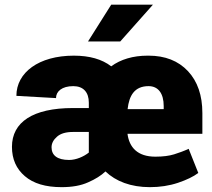

<svg xmlns="http://www.w3.org/2000/svg" viewBox="-20 -770 885 800"><path d="M604.5 9.8C646 9.8 685.1 3.9 721.7 -8.3C757.8 -20.5 786.1 -34.2 806.2 -49.3L766.1 -149.9C746.1 -140.6 725.6 -133.3 705.6 -127C685.1 -120.6 659.2 -117.2 627.4 -117.2C552.7 -117.2 518.6 -156.2 511.2 -212.4H823.2V-298.8C823.2 -372.6 803.2 -430.7 763.2 -473.6C722.7 -516.6 668 -538.1 599.1 -538.1H595.2C534.2 -538.1 482.4 -522.5 443.4 -493.7C404.8 -523.4 353 -538.1 287.6 -538.1C141.6 -538.1 48.3 -467.8 48.3 -370.6L213.4 -361.3C213.4 -389.2 238.3 -411.1 285.2 -411.1C327.6 -411.1 350.1 -385.3 350.1 -342.3V-319.8H283.7C117.2 -319.8 29.8 -261.2 29.8 -158.2C29.8 -106.9 47.9 -66.4 83.5 -36.1C119.1 -5.4 169.9 9.8 236.8 9.8C280.3 9.8 316.9 3.4 347.2 -10.3C377.4 -23.4 401.4 -38.6 419.4 -55.7C462.4 -14.6 524.9 9.8 604.5 9.8ZM481 -597.2 617.2 -750.5H443.4L346.7 -597.2ZM268.1 -103.5C217.8 -103.5 194.8 -123.5 194.8 -156.2C194.8 -172.9 202.6 -187.5 217.8 -200.7C232.9 -213.9 254.9 -220.2 284.7 -220.2H350.1V-134.3C328.6 -117.2 296.9 -103.5 268.1 -103.5ZM599.1 -411.1C639.6 -411.1 662.1 -380.4 662.1 -328.1V-315.4H511.7C518.1 -372.6 541 -411.1 599.1 -411.1Z"/></svg>

Font: Vazirmatn Black
Style: Regular
Weight: 900
Designer: Saber Rastikerdar
Foundry: Saber Rastikerdar
Version: Version 33.003